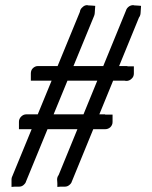

<svg xmlns="http://www.w3.org/2000/svg" viewBox="-20 -735 601 757"><path d="M129.9 -474.6Q247.1 -474.6 482.4 -474.6Q482.4 -455.1 482.4 -417Q364.3 -417 129.9 -417Q129.9 -435.5 129.9 -474.6ZM478.5 -416Q466.8 -416 458 -424.8Q449.2 -432.6 449.2 -445.3Q449.2 -457 458 -465.8Q466.8 -473.6 478.5 -473.6Q485.4 -473.6 493.2 -473.6Q502 -473.6 507.8 -473.6Q507.8 -473.6 507.8 -461.9Q507.8 -450.2 507.8 -445.3Q507.8 -432.6 499 -424.8Q490.2 -416 478.5 -416ZM129.9 -417Q125 -417 113.3 -417Q101.6 -417 101.6 -417Q101.6 -421.9 101.6 -430.7Q101.6 -439.5 101.6 -445.3Q101.6 -458 109.4 -465.8Q118.2 -474.6 129.9 -474.6Q142.6 -474.6 150.4 -465.8Q159.2 -458 159.2 -445.3Q159.2 -433.6 150.4 -424.8Q142.6 -417 130.9 -417Q130.9 -417 129.9 -417ZM84 -284.2Q187.5 -284.2 394.5 -284.2Q394.5 -264.6 394.5 -225.6Q291 -225.6 84 -225.6Q84 -245.1 84 -284.2ZM394.5 -225.6Q382.8 -225.6 374 -233.4Q365.2 -242.2 365.2 -253.9Q365.2 -266.6 374 -274.4Q382.8 -283.2 394.5 -283.2Q401.4 -283.2 409.2 -283.2Q418 -283.2 423.8 -283.2Q423.8 -283.2 423.8 -271.5Q423.8 -259.8 423.8 -253.9Q423.8 -242.2 415 -233.4Q406.2 -225.6 394.5 -225.6ZM84 -225.6Q78.1 -225.6 66.4 -225.6Q54.7 -225.6 54.7 -225.6Q54.7 -231.4 54.7 -240.2Q54.7 -248 54.7 -254.9Q54.7 -266.6 63.5 -275.4Q72.3 -284.2 84 -284.2Q95.7 -284.2 104.5 -275.4Q113.3 -266.6 113.3 -254.9Q113.3 -242.2 104.5 -233.4Q96.7 -225.6 85 -225.6Q84 -225.6 84 -225.6ZM83 -20.5Q65.4 -28.3 29.3 -42Q119.1 -259.8 297.9 -695.3Q315.4 -688.5 351.6 -673.8Q261.7 -456.1 83 -20.5ZM326.2 -713.9Q332 -713.9 343.8 -712.9Q355.5 -711.9 355.5 -711.9Q355.5 -706.1 354.5 -698.2Q353.5 -689.5 353.5 -682.6Q352.5 -669.9 342.8 -662.1Q335 -655.3 324.2 -655.3Q322.3 -655.3 321.3 -655.3Q309.6 -656.2 301.8 -666Q294.9 -673.8 294.9 -684.6Q294.9 -685.5 294.9 -687.5Q295.9 -699.2 305.7 -707Q313.5 -714.8 324.2 -714.8Q325.2 -714.8 326.2 -713.9ZM54.7 1Q48.8 1 37.1 1Q25.4 2 25.4 2Q25.4 -3.9 25.4 -12.7Q25.4 -21.5 25.4 -27.3Q25.4 -39.1 34.2 -47.9Q42 -57.6 54.7 -57.6Q66.4 -57.6 75.2 -48.8Q84 -40 84 -28.3Q84 -15.6 75.2 -7.8Q67.4 1 54.7 1ZM263.7 -20.5Q246.1 -28.3 210 -42Q298.8 -259.8 477.5 -695.3Q496.1 -688.5 531.2 -673.8Q442.4 -456.1 263.7 -20.5ZM507.8 -713.9Q512.7 -713.9 524.4 -712.9Q536.1 -711.9 536.1 -711.9Q536.1 -706.1 535.2 -698.2Q534.2 -689.5 534.2 -682.6Q533.2 -669.9 524.4 -662.1Q515.6 -655.3 504.9 -655.3Q503.9 -655.3 502.9 -655.3Q490.2 -656.2 482.4 -666Q475.6 -673.8 475.6 -684.6Q475.6 -686.5 475.6 -687.5Q476.6 -699.2 485.4 -707Q494.1 -714.8 505.9 -714.8Q506.8 -714.8 507.8 -713.9ZM235.4 1Q229.5 1 217.8 1Q206.1 2 206.1 2Q206.1 -3.9 206.1 -12.7Q205.1 -21.5 205.1 -27.3Q205.1 -39.1 213.9 -47.9Q222.7 -57.6 234.4 -57.6Q247.1 -57.6 255.9 -48.8Q264.6 -40 264.6 -28.3Q264.6 -15.6 255.9 -7.8Q247.1 1 235.4 1Z"/></svg>

Font: Citrica
Style: Regular
Weight: 400
Designer: Mario Otalvaro
Version: Version 1.0